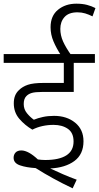

<svg xmlns="http://www.w3.org/2000/svg" viewBox="-20 -916 539 1044"><path d="M271 -237Q240 -237 210.5 -230.5Q181 -224 156 -211Q115 -235 85 -270Q55 -305 55 -354Q55 -378 62 -395.5Q69 -413 83 -426Q102 -445 131.5 -455Q161 -465 216 -465H327V-574H0V-622H496V-574H381V-416H208Q171 -416 152.5 -410.5Q134 -405 123 -393Q109 -379 109 -350Q109 -322 126.5 -300.5Q144 -279 164 -265Q186 -274 213.5 -280Q241 -286 274 -286Q343 -286 388.5 -249Q434 -212 434 -148Q434 -77 384.5 -40.5Q335 -4 253 0Q285 15 321.5 31Q358 47 397 61L375 108Q320 82 269 54Q218 26 174 -2Q123 -5 88.5 -17Q54 -29 54 -58Q54 -75 64.5 -86.5Q75 -98 97 -98Q135 -97 186 -49Q207 -46 226 -46Q301 -46 340.5 -71Q380 -96 380 -147Q380 -194 349 -215.5Q318 -237 271 -237ZM312 -615Q287 -653 271 -690.5Q255 -728 255 -768Q255 -830 295.5 -863Q336 -896 395 -896Q428 -896 453 -889.5Q478 -883 499 -872L483 -827Q463 -837 443.5 -843Q424 -849 401 -849Q354 -849 331 -823.5Q308 -798 308 -759Q308 -724 323 -690.5Q338 -657 368 -615Z"/></svg>

Font: Noto Sans Light
Style: Regular
Weight: 300
Designer: Monotype Design Team
Foundry: Monotype Imaging Inc.
Version: Version 2.007